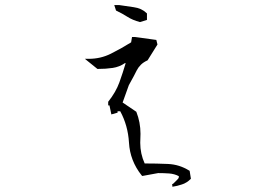

<svg xmlns="http://www.w3.org/2000/svg" viewBox="-20 -733 1040 740"><path d="M669.4 -52.2Q669.4 -53.2 668.9 -54.2Q652.3 -63 631.3 -64.5Q610.4 -65.9 589.4 -65.9L528.3 -54.7L525.9 -57.1Q481 -113.3 477.1 -183.6Q473.1 -249.5 443.4 -304.2H433.1V-298.8L409.2 -292L401.9 -326.7H397V-340.8Q426.8 -378.4 440.2 -415.8Q453.6 -453.1 464.4 -489.7H461.4Q440.4 -475.1 414.3 -471.2Q388.2 -467.3 357.4 -467.3H355.5L307.1 -506.3H322.3Q367.7 -506.3 407 -525.9Q446.3 -545.4 485.4 -569.8L488.8 -590.3H501L582.5 -579.1L586.9 -561.5L548.8 -500.5Q532.7 -493.2 522.7 -483.2Q512.7 -473.1 506.8 -461.4Q501 -449.7 496.1 -440.4Q486.3 -421.9 476.6 -404.8L452.6 -337.9L505.4 -302.2Q521.5 -261.7 521.5 -217.3Q521.5 -208 521 -199.2Q520.5 -190.4 520.5 -182.6Q520.5 -140.6 537.6 -103Q583 -103 627.2 -101.1Q671.4 -99.1 709 -75.7L710.9 -74.7L715.8 -43.9Q706.1 -34.7 699.7 -30.8Q689.5 -24.4 680.7 -22Q663.6 -16.1 644.5 -13.2L643.6 -23.9H645.5L647.9 -25.4Q655.8 -33.2 660.2 -37.4Q664.6 -41.5 664.6 -42Q669.4 -46.4 669.4 -52.2ZM420.4 -713.4H439.9Q464.8 -709.5 495.4 -705.3Q525.9 -701.2 544.9 -682.6L546.4 -681.2V-656.2L519.5 -647.9Q491.2 -655.3 470.7 -668.5Q451.7 -680.7 427.2 -692.4Z"/></svg>

Font: Bakudai
Style: Medium
Weight: 500
Version: Version 1.48